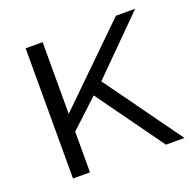

<svg xmlns="http://www.w3.org/2000/svg" viewBox="-99 -622 727 722"><g transform="rotate(-20 265.0 -260.5)"><path d="M447 0 255 -267 143 -163V0H75V-521H143V-234L436 -520H513L300 -307L521 0Z"/></g></svg>

Font: PTCRaleway
Style: Regular
Weight: 400
Designer: Matt McInerney, Pablo Impallari, Rodrigo Fuenzalida
Foundry: Matt McInerney, Pablo Impallari, Rodrigo Fuenzalida
Version: Version 3.000g; ttfautohint (v1.5) -l 8 -r 28 -G 28 -x 14 -D